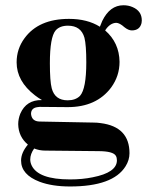

<svg xmlns="http://www.w3.org/2000/svg" viewBox="-20 -505 549 716"><path d="M166 -269.5Q166 -366.2 187.5 -391.6Q203.1 -409.2 233.4 -409.2Q282.2 -409.2 294.9 -364.3Q301.8 -336.9 301.8 -272.5Q301.8 -173.8 278.3 -147.5Q261.7 -130.9 232.4 -130.9Q184.6 -130.9 172.9 -175.8Q166 -202.1 166 -269.5ZM237.3 -434.6Q124 -434.6 71.3 -362.3Q42 -322.3 42 -272.5Q42 -202.1 110.4 -149.4Q123 -139.6 136.7 -131.8H135.7Q78.1 -132.8 55.7 -81.1Q47.9 -61.5 47.9 -42Q48.8 4.9 84 34.2Q58.6 64.5 58.6 93.8Q58.6 146.5 127.9 172.9Q174.8 190.4 241.2 190.4Q401.4 190.4 448.2 115.2Q462.9 91.8 462.9 66.4Q462.9 -32.2 355.5 -45.9Q342.8 -47.9 329.1 -47.9L127 -51.8Q101.6 -52.7 96.7 -74.2Q95.7 -77.1 95.7 -80.1Q95.7 -102.5 120.1 -105.5Q124 -106.4 127.9 -106.4L232.4 -105.5Q339.8 -105.5 394.5 -178.7Q425.8 -221.7 425.8 -274.4Q424.8 -345.7 372.1 -391.6Q389.6 -418.9 413.1 -419.9Q425.8 -419.9 444.3 -403.3Q459 -391.6 471.7 -391.6Q501 -391.6 507.8 -418.9Q508.8 -423.8 508.8 -428.7Q508.8 -463.9 474.6 -478.5Q459 -485.4 440.4 -485.4Q389.6 -485.4 361.3 -426.8Q356.4 -416 352.5 -405.3Q305.7 -434.6 237.3 -434.6ZM241.2 164.1Q122.1 164.1 97.7 111.3Q92.8 100.6 92.8 89.8Q92.8 69.3 107.4 48.8Q127 56.6 148.4 56.6L345.7 58.6Q402.3 58.6 412.1 76.2Q416 83 416 92.8Q416 138.7 325.2 156.2Q287.1 164.1 241.2 164.1Z"/></svg>

Font: Abhaya Libre ExtraBold
Style: Regular
Weight: 800
Designer: Pushpananda Ekanayake, Sol Matas, Pathum Egodawatta
Foundry: Mooniak
Version: Version 1.050 ; ttfautohint (v1.6)